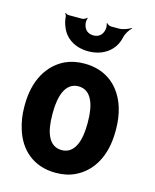

<svg xmlns="http://www.w3.org/2000/svg" viewBox="-116 -843 753 931"><g transform="rotate(15 260.5 -377.0)"><path d="M24 -269V-259C24 -220 30 -185 40 -152C68 -58 139 10 253 10C290 10 323 3 351 -11C430 -49 482 -134 482 -259V-269C482 -308 477 -343 467 -376C438 -470 367 -538 253 -538C216 -538 184 -531 156 -518C76 -479 24 -394 24 -269ZM341 -269V-259C341 -176 319 -104 253 -104C186 -104 165 -175 165 -259V-269C165 -351 187 -424 253 -424C319 -424 341 -352 341 -269ZM258 -681C231 -681 212 -696 207 -725C205 -733 207 -749 210 -754L207 -756C204 -751 192 -745 184 -745H116C111 -745 103 -749 100 -751L98 -748C101 -746 105 -740 105 -735C106 -718 110 -701 116 -687C136 -633 186 -600 254 -600C276 -600 297 -604 316 -611C356 -627 389 -658 400 -710C404 -729 419 -752 430 -761L428 -764C416 -755 387 -745 369 -745H329C322 -745 311 -751 308 -756L305 -754C308 -749 310 -733 308 -725C303 -696 284 -681 258 -681Z"/></g></svg>

Font: Asimov
Style: EdgeExtreme
Weight: 500
Designer: Google
Version: Version 2.000980: 2014